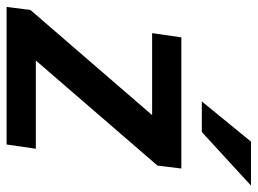

<svg xmlns="http://www.w3.org/2000/svg" viewBox="-118 -646 763 568"><g transform="rotate(90 263.0 -361.5)"><path d="M-1 0 8 -70.5 319 -430.5H76.5L89 -517H477L468.5 -446.5L157.5 -86.5H418.5L406 0ZM397.5 -723H527.5L369 -577.5H278.5Z"/></g></svg>

Font: Public Sans SemiBold
Style: Italic
Weight: 600
Italic angle: -8°
Designer: The Public Sans project authors (U.S. Web Design System). Libre Franklin designed by Pablo Impallari and Rodrigo Fuenzal
Version: Version 1.007; ttfautohint (v1.8.1) -l 8 -r 50 -G 200 -x 14 